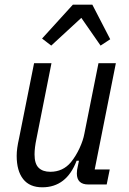

<svg xmlns="http://www.w3.org/2000/svg" viewBox="-20 -785 550 817"><path d="M199 -516 135 -194Q127 -156 127 -128Q127 -88 144.5 -71Q162 -54 194 -54Q248 -54 282 -95Q303 -121 318.5 -154.5Q334 -188 339 -216L399 -516H473L383 -64H447L434 0H356Q307 0 307 -47Q307 -55 308 -62Q309 -69 311 -77L316 -101H306Q263 12 160 12Q106 12 78.5 -23Q51 -58 51 -122Q51 -138 53.5 -156Q56 -174 61 -196L125 -516ZM373 -765 449 -618 408 -591 326 -709 198 -591 159 -621 290 -765Z"/></svg>

Font: IBM Plex Sans Condensed
Style: Italic
Weight: 400
Width: 3
Italic angle: -11°
Designer: Mike Abbink, Paul van der Laan, Pieter van Rosmalen
Foundry: Bold Monday
Version: Version 1.3